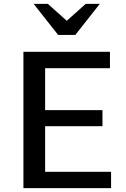

<svg xmlns="http://www.w3.org/2000/svg" viewBox="-20 -981 659 1001"><path d="M102.1 -710.9H553.2V-625.5H215.3V-406.7H514.2V-323.2H215.3V-85.4H559.1V0H102.1ZM283.2 -798.8 155.3 -960.9H229.5L350.6 -852.5H305.7L426.8 -960.9H500.5L372.6 -798.8Z"/></svg>

Font: Monda Medium
Style: Regular
Weight: 500
Designer: Vernon Adams
Foundry: Vernon Adams
Version: Version 2.200